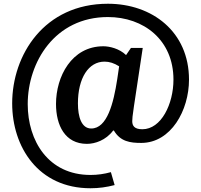

<svg xmlns="http://www.w3.org/2000/svg" viewBox="-20 -756 1074 1025"><path d="M556 -736C216 -736 45 -463 45 -204C45 28 184 249 463 249C508 249 550 243 592 232L572 163C536 173 500 178 463 178C238 178 128 -4 128 -200C128 -424 273 -665 556 -665C747 -665 906 -543 906 -331C906 -201 841 -66 740 -66C698 -66 686 -84 686 -109C686 -136 691 -161 742 -500H679L653 -462C617 -497 564 -509 532 -509C362 -509 279 -347 279 -201C279 -87 327 12 444 12C487 12 545 -7 584 -59H588C623 0 675 7 734 7C893 7 989 -167 989 -331C989 -587 792 -736 556 -736ZM538 -427C564 -427 589 -419 616 -402L606 -334C586 -204 552 -70 467 -70C415 -70 396 -132 396 -204C396 -340 453 -427 538 -427Z"/></svg>

Font: Rosario
Style: Bold
Weight: 700
Designer: Hector Gatti
Foundry: Omnibus Type
Version: Version 1.100